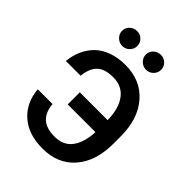

<svg xmlns="http://www.w3.org/2000/svg" viewBox="-263 -1074 1217 1217"><g transform="rotate(45 345.0 -465.5)"><path d="M238.8 -807.6Q210.9 -807.6 190.4 -827.6Q169.9 -847.7 169.9 -874.5Q169.9 -902.8 190.2 -922.1Q210.4 -941.4 238.8 -941.4Q267.6 -941.4 287.1 -922.1Q306.6 -902.8 306.6 -874.5Q306.6 -847.2 286.9 -827.4Q267.1 -807.6 238.8 -807.6ZM451.7 -807.6Q423.8 -807.6 403.3 -827.6Q382.8 -847.7 382.8 -874.5Q382.8 -902.8 403.1 -922.1Q423.3 -941.4 451.7 -941.4Q480.5 -941.4 500.2 -922.1Q520 -902.8 520 -874.5Q520 -847.7 500.2 -827.6Q480.5 -807.6 451.7 -807.6ZM54.2 -234.9H186.5Q192.9 -166 230.5 -131.8Q268.1 -97.7 341.8 -97.7Q419.9 -97.7 460 -151.4Q500 -205.1 504.9 -301.3H256.3V-409.7H505.9Q503.4 -513.7 460.4 -570.6Q417.5 -627.4 338.4 -627.4Q262.7 -627.4 227.5 -592.3Q192.4 -557.1 185.5 -487.8H53.2Q58.6 -542 78.9 -586.9Q99.1 -631.8 133.5 -665.8Q168 -699.7 220.5 -718.5Q272.9 -737.3 338.4 -737.3Q475.1 -737.3 556.2 -644.8Q637.2 -552.2 637.2 -396.5V-328.6Q637.2 -172.9 557.6 -81.5Q478 9.8 341.8 9.8Q212.9 9.8 138.2 -57.1Q63.5 -124 54.2 -234.9Z"/></g></svg>

Font: Interop SemBd
Style: Regular
Weight: 600
Designer: Rasmus Andersson, Google, Jang Haemin
Foundry: jhaemin
Version: Version 1.007